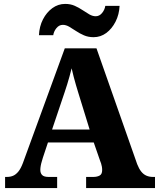

<svg xmlns="http://www.w3.org/2000/svg" viewBox="-20 -961 812 981"><path d="M6 0V-57H15Q33 -57 47 -63Q61 -69 73.5 -84Q86 -99 97 -128L311 -714H473L681 -122Q690 -99 701.5 -84.5Q713 -70 728 -63.5Q743 -57 761 -57H772V0H420V-57H457Q476 -57 489 -64Q502 -71 502 -92Q502 -101 500.5 -109.5Q499 -118 496.5 -126Q494 -134 492 -138L459 -233H225L199 -155Q197 -147 193.5 -136Q190 -125 188 -113.5Q186 -102 186 -93Q186 -76 195.5 -66.5Q205 -57 228 -57H272V0ZM246 -299H438L380 -487Q374 -507 368 -527Q362 -547 356.5 -568.5Q351 -590 346 -612Q341 -591 335 -570Q329 -549 323 -529Q317 -509 310 -489ZM458 -771Q431 -771 409 -780.5Q387 -790 368.5 -802.5Q350 -815 333.5 -824.5Q317 -834 301 -834Q282 -834 268.5 -817.5Q255 -801 252 -781H179Q181 -826 199.5 -862Q218 -898 247.5 -919.5Q277 -941 313 -941Q340 -941 361.5 -931.5Q383 -922 401.5 -909.5Q420 -897 436.5 -887.5Q453 -878 469 -878Q488 -878 501.5 -894.5Q515 -911 518 -931H591Q589 -887 570.5 -850.5Q552 -814 523 -792.5Q494 -771 458 -771Z"/></svg>

Font: Noto Serif Hebrew ExtraBold
Style: Regular
Weight: 800
Version: Version 2.003